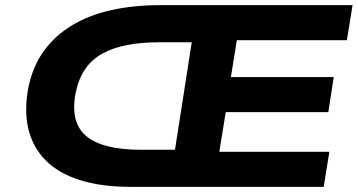

<svg xmlns="http://www.w3.org/2000/svg" viewBox="-20 -725 1388 745"><path d="M486 0Q372 0 289 -26.5Q206 -53 156 -104Q106 -155 89.5 -227Q73 -299 91 -390Q109 -472 152.5 -530.5Q196 -589 261.5 -628Q327 -667 413 -686Q499 -705 601 -705H1348L1326 -569H899L876 -426H1275L1254 -290H856L831 -136H1258L1236 0ZM526 -144H659L724 -561H599Q529 -561 474 -550.5Q419 -540 378 -517.5Q337 -495 311 -457.5Q285 -420 274 -367Q251 -251 314 -197.5Q377 -144 526 -144Z"/></svg>

Font: Nunito Sans 10pt Expanded ExtraBold
Style: Italic
Weight: 800
Width: 7
Italic angle: -9°
Designer: Vernon Adams
Foundry: Vernon Adams
Version: Version 3.101;gftools[0.9.27]